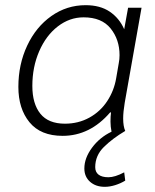

<svg xmlns="http://www.w3.org/2000/svg" viewBox="-20 -515 599 742"><path d="M348 131Q348 150 361 160Q374 170 399 170Q424 170 460 151L464 183Q446 194 425 200.5Q404 207 385 207Q350 207 328 187.5Q306 168 306 136Q306 96 335.5 56Q365 16 411 -6Q407 -26 407 -45Q407 -67 409 -80L406 -81Q328 10 222 10Q137 10 94 -42.5Q51 -95 51 -179Q51 -266 85 -338.5Q119 -411 178.5 -453Q238 -495 311 -495Q367 -495 404 -470Q441 -445 460 -402L475 -485H527L462 -118Q456 -82 456 -57Q456 -27 464 -9Q415 20 381.5 53Q348 86 348 131ZM429 -213 439 -271Q442 -286 442 -302Q442 -362 407.5 -405Q373 -448 303 -448Q249 -448 203.5 -413Q158 -378 131.5 -317Q105 -256 105 -183Q105 -114 136 -75.5Q167 -37 231 -37Q283 -37 325.5 -60.5Q368 -84 394.5 -124.5Q421 -165 429 -213Z"/></svg>

Font: Niramit ExtraLight
Style: Italic
Weight: 200
Italic angle: -10°
Designer: Katatrad Aksorn Co.,Ltd.
Foundry: Cadson Demak Co.,Ltd.
Version: Version 1.000; ttfautohint (v1.6)